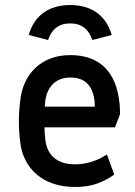

<svg xmlns="http://www.w3.org/2000/svg" viewBox="-20 -733 538 763"><path d="M278 10C339 10 383 -4 434 -39L405 -119C366 -94 324 -80 278 -80C205 -80 166 -118 160 -180C158 -196 157 -212 157 -227H437L457 -279C457 -397 415 -514 259 -514C143 -514 73 -438 61 -338C57 -305 55 -277 55 -249C55 -221 57 -194 61 -162C75 -64 149 10 278 10ZM259 -713C174 -713 116 -671 94 -594L171 -574C185 -616 213 -640 259 -640C305 -640 333 -616 347 -574L424 -594C402 -671 344 -713 259 -713ZM158 -309C158 -314 159 -318 159 -322C163 -380 195 -425 260 -425C337 -425 356 -367 357 -309Z"/></svg>

Font: Finlandica Medium
Style: Regular
Weight: 500
Designer: Niklas Ekholm, Juho Hiilivirta, Jaakko Suomalainen
Foundry: Helsinki Type Studio
Version: Version 2.000;Glyphs 3.2 (3202)